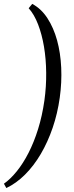

<svg xmlns="http://www.w3.org/2000/svg" viewBox="-60 -803 375 977"><path d="M244.1 -306.2Q232.9 -225.6 208 -152.8Q183.1 -80.1 147.7 -19.8Q112.3 40.5 67.6 85.2Q22.9 129.9 -27.8 153.8L-40 131.8Q-6.8 108.4 25.4 68.6Q57.6 28.8 85.2 -25.1Q112.8 -79.1 133.8 -146.2Q154.8 -213.4 166 -292Q175.8 -362.8 175 -433.1Q174.3 -503.4 163.8 -565.7Q153.3 -627.9 133.8 -678.7Q114.3 -729.5 85.9 -761.2L104 -783.2Q149.9 -758.8 181.4 -710.2Q212.9 -661.6 230.5 -597.7Q248 -533.7 251.5 -458.7Q254.9 -383.8 244.1 -306.2Z"/></svg>

Font: Gentium
Style: Italic
Weight: 400
Italic angle: -7°
Designer: J. Victor Gaultney
Version: Version 1.02; 2005; OFL release